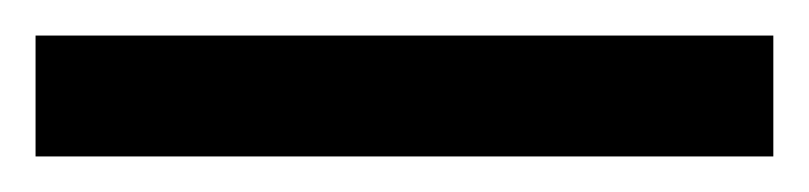

<svg xmlns="http://www.w3.org/2000/svg" viewBox="-22 70 455 108"><path d="M-2 90H413V158H-2Z"/></svg>

Font: Noto Sans Devanagari Medium
Style: Regular
Weight: 500
Version: Version 2.003